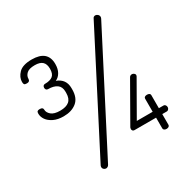

<svg xmlns="http://www.w3.org/2000/svg" viewBox="-177 -922 1074 1100"><g transform="rotate(-30 360.0 -372.5)"><path d="M232 -466V-475Q232 -507 211 -522Q190 -537 153 -537Q145 -537 141 -542Q137 -547 137 -554Q137 -562 141 -567Q145 -572 153 -572Q187 -572 204 -585.5Q221 -599 221 -633Q221 -664 205 -679Q189 -694 155 -694Q117 -694 101 -679Q85 -664 85 -644Q85 -635 80 -630.5Q75 -626 65 -626Q52 -626 48 -630.5Q44 -635 44 -647Q44 -678 70 -704.5Q96 -731 156 -731Q261 -731 261 -641Q261 -609 248.5 -587Q236 -565 215 -556Q272 -535 272 -475V-466Q272 -410 239 -383.5Q206 -357 153 -357Q115 -357 88 -370Q61 -383 47.5 -402.5Q34 -422 34 -443Q34 -454 38.5 -458Q43 -462 53 -462Q65 -462 70 -458Q75 -454 75 -446Q75 -427 93.5 -411Q112 -395 152 -395Q192 -395 212 -412Q232 -429 232 -466ZM449 -102Q450 -107 451 -111L592 -358Q598 -371 611 -371Q618 -371 624.5 -366Q631 -361 631 -354Q630 -351 629 -347L502 -125H607V-212Q607 -219 613 -222.5Q619 -226 627 -226Q636 -226 642 -222.5Q648 -219 648 -212V-125H679Q686 -125 690.5 -119Q695 -113 695 -105Q695 -98 690 -92Q685 -86 679 -86H648V-15Q648 -8 642 -4Q636 0 627 0Q619 0 613 -4Q607 -8 607 -15V-86H464Q457 -86 453 -90.5Q449 -95 449 -102ZM621 -745Q621 -740 618 -734L234 10Q231 16 225.5 19.5Q220 23 214 23Q206 23 199.5 17Q193 11 193 4Q193 -3 195 -7L582 -758Q584 -763 588.5 -765.5Q593 -768 598 -768Q606 -768 613.5 -761.5Q621 -755 621 -745Z"/></g></svg>

Font: Dosis
Style: Regular
Weight: 400
Designer: Edgar Tolentino, Pablo Impallari, Igino Marini
Foundry: Edgar Tolentino, Pablo Impallari, Igino Marini
Version: Version 1.007;Glyphs 3.1.1 (3134)